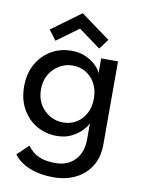

<svg xmlns="http://www.w3.org/2000/svg" viewBox="-92 -681 719 965"><g transform="rotate(10 267.5 -199.0)"><path d="M248.5 219.5Q200 219.5 160.8 209.5Q121.5 199.5 92.2 181.2Q63 163 45.5 138.5L102.5 84Q112 97 128.2 111.8Q144.5 126.5 172.5 137Q200.5 147.5 245.5 147.5Q289.5 147.5 320 128.8Q350.5 110 366.5 78Q382.5 46 382.5 6V-7.5H467.5V11.5Q467.5 79.5 438.2 125.8Q409 172 359.5 195.8Q310 219.5 248.5 219.5ZM382.5 0V-80Q378.5 -67.5 359.2 -45.5Q340 -23.5 306.8 -5.8Q273.5 12 228.5 12Q171.5 12 125.2 -15Q79 -42 51.8 -90.8Q24.5 -139.5 24.5 -205Q24.5 -270.5 51.8 -319.2Q79 -368 125.2 -395.2Q171.5 -422.5 228.5 -422.5Q273 -422.5 305.8 -406.5Q338.5 -390.5 358.2 -369.5Q378 -348.5 381.5 -333.5V-410.5H467.5V0ZM110.5 -205Q110.5 -160.5 130 -128Q149.5 -95.5 180.8 -77.8Q212 -60 247.5 -60Q285.5 -60 315.5 -78Q345.5 -96 363 -128.8Q380.5 -161.5 380.5 -205Q380.5 -248.5 363 -281.2Q345.5 -314 315.5 -332.2Q285.5 -350.5 247.5 -350.5Q212 -350.5 180.8 -332.5Q149.5 -314.5 130 -282Q110.5 -249.5 110.5 -205ZM363 -457.5 251 -539.5 139.5 -458 101.5 -508.5 251 -618 401 -508.5Z"/></g></svg>

Font: League Spartan Thin
Style: Regular
Weight: 400
Version: Version 2.002